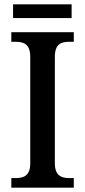

<svg xmlns="http://www.w3.org/2000/svg" viewBox="-20 -862 391 882"><path d="M40 -779H309V-842H40ZM32 0H319V-44H298C261 -44 232 -56 232 -112V-601C232 -659 260 -670 298 -670H319V-714H32V-670H53C89 -670 119 -659 119 -601V-112C119 -55 89 -44 53 -44H32Z"/></svg>

Font: Noto Serif Hebrew SemiCondensed Medium
Style: Regular
Weight: 500
Width: 4
Designer: Monotype Design Team
Foundry: Monotype Imaging Inc.
Version: Version 2.004